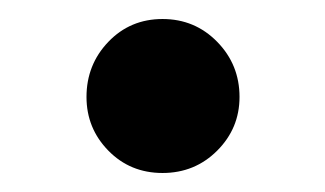

<svg xmlns="http://www.w3.org/2000/svg" viewBox="-20 -436 342 202"><path d="M151 -254Q117 -254 94 -277.5Q71 -301 71 -334Q71 -368 94 -392Q117 -416 151 -416Q185 -416 208.5 -392Q232 -368 232 -334Q232 -301 208.5 -277.5Q185 -254 151 -254Z"/></svg>

Font: Source Serif 4 18pt SemiBold
Style: Regular
Weight: 600
Designer: Frank Grießhammer
Foundry: Adobe Systems Incorporated
Version: Version 4.004;hotconv 1.0.116;makeotfexe 2.5.65601